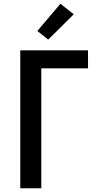

<svg xmlns="http://www.w3.org/2000/svg" viewBox="-20 -1003 540 1023"><path d="M88 0V-735H449V-639H200V0ZM237 -792 179 -838 302 -983 373 -927Z"/></svg>

Font: Iosevka Algr
Style: Bold
Weight: 700
Monospace: yes
Designer: Belleve Invis
Foundry: Belleve Invis
Version: Version 26.0.2; ttfautohint (v1.8.3)